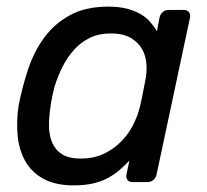

<svg xmlns="http://www.w3.org/2000/svg" viewBox="-20 -550 626 580"><path d="M36 -230Q47 -287 65 -341Q83 -395 114 -437Q145 -479 192 -504.5Q239 -530 307 -530Q339 -530 362.5 -524Q386 -518 403.5 -508Q421 -498 433 -484.5Q445 -471 454 -456L462 -497Q464 -507 471.5 -513.5Q479 -520 490 -520H535Q545 -520 550.5 -513.5Q556 -507 554 -497L453 -23Q451 -13 443.5 -6.5Q436 0 426 0H380Q370 0 365 -6.5Q360 -13 362 -23L371 -65Q356 -49 339.5 -35Q323 -21 303.5 -11Q284 -1 259.5 4.5Q235 10 203 10Q148 10 112 -9.5Q76 -29 57 -62Q38 -95 33.5 -138.5Q29 -182 36 -230ZM224 -71Q262 -71 291.5 -84.5Q321 -98 343.5 -120Q366 -142 380.5 -169.5Q395 -197 402 -225Q406 -241 410.5 -263.5Q415 -286 418 -302Q424 -328 422.5 -354.5Q421 -381 409 -402Q397 -423 374 -436Q351 -449 315 -449Q279 -449 252 -436Q225 -423 204.5 -400.5Q184 -378 169.5 -349.5Q155 -321 145 -289Q141 -274 138 -260Q135 -246 133 -231Q128 -200 128 -171Q128 -142 137.5 -119.5Q147 -97 167.5 -84Q188 -71 224 -71Z"/></svg>

Font: SVN-Rubik
Style: Italic
Weight: 400
Italic angle: -12°
Designer: Hubert and Fischer
Foundry: Hubert & Fischer
Version: Version 2.101; ttfautohint (v1.8.3)